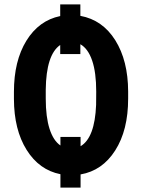

<svg xmlns="http://www.w3.org/2000/svg" viewBox="-20 -789 641 875"><path d="M418.5 -371.6Q418.5 -459 399.9 -513.2Q381.3 -567.4 346.2 -587.4V-542.5H254.4V-584Q190.4 -540 188.5 -380.4V-339.4Q188.5 -255.9 205.8 -201.9Q223.1 -147.9 255.4 -126V-165H347.2V-122.6Q412.1 -161.1 418 -311ZM564 -339.4Q564 -195.8 505.1 -103.5Q446.3 -11.2 347.2 5.9V65.9H255.4V4.9Q158.7 -14.2 101.3 -106Q43.9 -197.8 43.5 -337.9V-370.6Q43.5 -511.2 100.3 -603.5Q157.2 -695.8 254.4 -715.8V-769H346.2V-716.8Q447.3 -698.2 505.4 -605.5Q563.5 -512.7 564 -372.1Z"/></svg>

Font: MAUL Condensed Bold
Style: Condensed Bold
Weight: 700
Designer: MAUL
Version: Version 1.0; 2020; ttfautohint (v1.8.3)